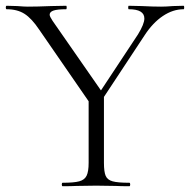

<svg xmlns="http://www.w3.org/2000/svg" viewBox="-25 -645 658 665"><path d="M475 -581Q475 -613 421 -613Q419 -613 419 -619Q419 -625 421 -625L466 -624Q504 -622 533 -622Q550 -622 574 -624L611 -625Q613 -625 613 -619Q613 -613 611 -613Q574 -613 539 -589.5Q504 -566 476 -523L313 -276L297 -290L453 -526Q475 -562 475 -581ZM-2 -613Q-5 -613 -5 -619Q-5 -625 -2 -625L35 -624Q59 -622 71 -622Q104 -622 152 -624L204 -625Q206 -625 206 -619Q206 -613 204 -613Q174 -613 160.5 -608.5Q147 -604 147 -594Q147 -588 157 -573L335 -317L298 -271L111 -542Q85 -581 60 -597Q35 -613 -2 -613ZM335 -319V-81Q335 -50 341 -36Q347 -22 365 -17Q383 -12 423 -12Q426 -12 426 -6Q426 0 423 0Q393 0 376 -1L308 -2L240 -1Q222 0 192 0Q189 0 189 -6Q189 -12 192 -12Q231 -12 249.5 -17Q268 -22 275 -36.5Q282 -51 282 -81V-310Z"/></svg>

Font: Cormorant SC Light
Style: Regular
Weight: 300
Designer: Christian Thalmann (Catharsis Fonts)
Foundry: Catharsis Fonts
Version: Version 4.000